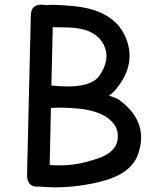

<svg xmlns="http://www.w3.org/2000/svg" viewBox="-20 -766 670 821"><path d="M205.6 -649.9Q239.7 -649.4 273.9 -648.4Q388.2 -645 423.8 -574.2Q453.6 -514.6 406.2 -443.8Q364.7 -382.3 199.7 -400.4ZM157.2 -746.1Q112.8 -746.1 111.8 -700.7L95.7 -21Q94.2 31.2 138.2 32.2Q143.1 32.2 147 31.7Q274.9 43.9 408.2 11.2Q537.6 -20.5 568.8 -102.5Q620.1 -241.2 492.2 -336.9Q478.5 -347.2 445.8 -356.9Q460.4 -366.7 470.7 -378.4Q561 -481.9 522.5 -592.8Q477.1 -722.2 295.9 -739.7Q202.6 -748.5 177.2 -743.7Q168.5 -746.1 157.2 -746.1ZM197.8 -304.2Q241.7 -308.1 314 -301.8Q391.1 -294.4 435.5 -265.1Q493.2 -226.6 482.4 -165.5Q473.1 -115.7 404.8 -90.8Q343.8 -68.8 289.1 -62Q242.7 -56.6 192.4 -60.5Z"/></svg>

Font: Comic Relief
Style: Regular
Weight: 400
Designer: Jeff Davis
Foundry: Loudifier
Version: Version 1.200; ttfautohint (v1.8.4.7-5d5b)